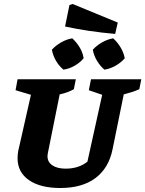

<svg xmlns="http://www.w3.org/2000/svg" viewBox="-20 -932 728 962"><path d="M282 10Q182 10 125 -29.5Q68 -69 68 -139Q68 -148 69 -158.5Q70 -169 71 -174L135 -457L58 -480L68 -535H360L350 -485Q334 -476 317.5 -470Q301 -464 279 -459L220 -166Q219 -159 218.5 -156.5Q218 -154 218 -149Q218 -120 242.5 -103.5Q267 -87 309 -87Q342 -87 369.5 -96Q397 -105 418 -122L492 -457L425 -480L436 -535H688L678 -485Q660 -477 645 -472Q630 -467 600 -459L544 -184Q525 -90 458.5 -40Q392 10 282 10ZM557 -762Q490 -768 428.5 -777Q367 -786 306 -799L328 -907L344 -912L570 -819ZM298 -583Q276 -601 260.5 -627.5Q245 -654 240 -683Q259 -704 286 -719.5Q313 -735 342 -740Q364 -720 379.5 -694Q395 -668 399 -640Q381 -618 353.5 -602.5Q326 -587 298 -583ZM503 -583Q482 -601 466 -627.5Q450 -654 445 -683Q464 -704 491 -719.5Q518 -735 547 -740Q569 -720 584.5 -694Q600 -668 605 -640Q586 -618 558.5 -602.5Q531 -587 503 -583Z"/></svg>

Font: Piazzolla SC
Style: Bold Italic
Weight: 700
Italic angle: -11.3°
Designer: Juan Pablo del Peral
Foundry: Huerta Tipografica
Version: Version 1.330